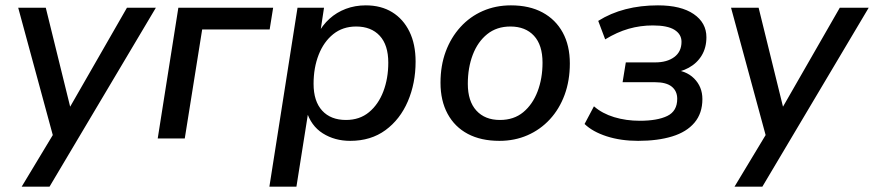

<svg xmlns="http://www.w3.org/2000/svg" viewBox="-20 -517 3264 717"><path d="M61 180 190 -34 183 9 48 -488H151L251 -82H221L454 -488H562L165 180Z M569 0 646 -488H1000L987 -407H735L670 0Z M986 180 1091 -488H1190L1175 -389H1166Q1184 -423 1210.5 -447Q1237 -471 1271.5 -484Q1306 -497 1346 -497Q1403 -497 1444.5 -471.5Q1486 -446 1509 -399Q1532 -352 1532 -287Q1532 -206 1503 -138.5Q1474 -71 1419.5 -31Q1365 9 1288 9Q1230 9 1185.5 -19Q1141 -47 1124 -104H1132L1087 180ZM1272 -69Q1323 -69 1358 -98Q1393 -127 1411.5 -175.5Q1430 -224 1430 -283Q1430 -349 1398 -383.5Q1366 -418 1310 -418Q1260 -418 1224.5 -389.5Q1189 -361 1170 -312.5Q1151 -264 1151 -204Q1151 -139 1183 -104Q1215 -69 1272 -69Z M1845 9Q1776 9 1727 -17Q1678 -43 1651.5 -92Q1625 -141 1625 -208Q1625 -272 1644.5 -324.5Q1664 -377 1699.5 -416Q1735 -455 1783 -476Q1831 -497 1888 -497Q1957 -497 2006 -470.5Q2055 -444 2081.5 -395.5Q2108 -347 2108 -280Q2108 -216 2088.5 -163Q2069 -110 2033.5 -71.5Q1998 -33 1950 -12Q1902 9 1845 9ZM1847 -69Q1899 -69 1934 -98Q1969 -127 1987.5 -175.5Q2006 -224 2006 -283Q2006 -349 1974 -383.5Q1942 -418 1886 -418Q1835 -418 1799.5 -389.5Q1764 -361 1745.5 -312.5Q1727 -264 1727 -204Q1727 -139 1759 -104Q1791 -69 1847 -69Z M2363 9Q2298 9 2245.5 -8Q2193 -25 2163 -54L2198 -120Q2229 -93 2273.5 -79.5Q2318 -66 2369 -66Q2435 -66 2472 -84Q2509 -102 2509 -148Q2509 -177 2488.5 -193.5Q2468 -210 2426 -210H2305L2317 -284H2427Q2471 -284 2498 -304Q2525 -324 2525 -361Q2525 -389 2499 -405.5Q2473 -422 2418 -422Q2371 -422 2327.5 -409.5Q2284 -397 2240 -370L2214 -439Q2260 -468 2316 -482.5Q2372 -497 2437 -497Q2523 -497 2570.5 -464.5Q2618 -432 2618 -378Q2618 -339 2600.5 -310Q2583 -281 2552 -264Q2521 -247 2482 -244L2487 -257Q2541 -255 2572 -224Q2603 -193 2603 -147Q2603 -94 2573.5 -59Q2544 -24 2490 -7.5Q2436 9 2363 9Z M2723 180 2852 -34 2845 9 2710 -488H2813L2913 -82H2883L3116 -488H3224L2827 180Z"/></svg>

Font: Nunito Sans 12pt SemiBold
Style: Italic
Weight: 600
Italic angle: -9°
Designer: Vernon Adams
Foundry: Vernon Adams
Version: Version 3.101;gftools[0.9.27]